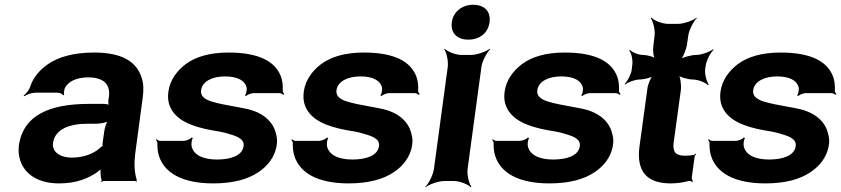

<svg xmlns="http://www.w3.org/2000/svg" viewBox="-20 -758 3523 804"><path d="M548 -128 578 -352C582 -383 581 -410 573 -433C551 -501 490 -538 374 -538C288 -538 222 -519 179 -488C149 -467 120 -436 107 -397C103 -382 89 -365 79 -358L82 -355C91 -362 114 -370 129 -370H222C230 -370 242 -364 245 -359L249 -361C246 -366 249 -383 252 -390C267 -419 304 -434 349 -434C415 -434 443 -404 436 -353L434 -338C433 -331 434 -318 437 -314L439 -317C436 -321 422 -323 413 -323H353C193 -323 77 -279 59 -148C56 -125 59 -104 65 -85C84 -30 137 10 228 10C299 10 352 -11 391 -40C396 -44 403 -50 405 -54L402 -55C400 -51 401 -43 401 -37C401 -26 402 -16 405 -7C406 -5 405 1 404 3L405 5C406 3 411 0 414 0H546C548 0 551 2 552 3L554 1C553 0 551 -2 551 -4C551 -5 553 -7 553 -7L551 -10C542 -43 541 -80 548 -128ZM202 -159C210 -218 272 -240 348 -240H384C402 -240 431 -246 439 -253L435 -256C427 -249 419 -225 417 -211L410 -162C410 -159 408 -145 410 -143L412 -146C410 -148 400 -141 398 -138C373 -115 331 -98 281 -98C232 -98 197 -122 202 -159Z M889 -90C833 -90 793 -107 783 -143C780 -152 782 -173 788 -180L782 -182C777 -175 758 -168 748 -168H651C645 -168 639 -172 636 -175L633 -172C636 -169 640 -162 639 -157C639 -139 640 -122 646 -104C669 -34 743 10 873 10C958 10 1019 -8 1062 -37C1098 -61 1132 -99 1139 -152C1143 -178 1136 -200 1129 -219C1112 -257 1079 -282 1033 -297C990 -309 923 -317 880 -329C849 -337 818 -349 822 -380C827 -418 870 -438 922 -438C973 -438 1006 -422 1013 -390C1014 -382 1011 -364 1006 -358L1010 -356C1016 -361 1031 -368 1042 -368H1150C1156 -368 1163 -364 1167 -361L1171 -364C1167 -367 1163 -374 1164 -380C1165 -400 1163 -419 1157 -436C1133 -502 1062 -538 937 -538C855 -538 797 -519 757 -489C723 -463 692 -425 685 -374C682 -351 684 -331 691 -314C714 -256 779 -229 864 -213C891 -209 912 -205 929 -200C963 -190 1005 -180 1000 -146C995 -106 945 -90 889 -90Z M1456 -90C1400 -90 1360 -107 1350 -143C1347 -152 1349 -173 1355 -180L1349 -182C1344 -175 1325 -168 1315 -168H1218C1212 -168 1206 -172 1203 -175L1200 -172C1203 -169 1207 -162 1206 -157C1206 -139 1207 -122 1213 -104C1236 -34 1310 10 1440 10C1525 10 1586 -8 1629 -37C1665 -61 1699 -99 1706 -152C1710 -178 1703 -200 1696 -219C1679 -257 1646 -282 1600 -297C1557 -309 1490 -317 1447 -329C1416 -337 1385 -349 1389 -380C1394 -418 1437 -438 1489 -438C1540 -438 1573 -422 1580 -390C1581 -382 1578 -364 1573 -358L1577 -356C1583 -361 1598 -368 1609 -368H1717C1723 -368 1730 -364 1734 -361L1738 -364C1734 -367 1730 -374 1731 -380C1732 -400 1730 -419 1724 -436C1700 -502 1629 -538 1504 -538C1422 -538 1364 -519 1324 -489C1290 -463 1259 -425 1252 -374C1249 -351 1251 -331 1258 -314C1281 -256 1346 -229 1431 -213C1458 -209 1479 -205 1496 -200C1530 -190 1572 -180 1567 -146C1562 -106 1512 -90 1456 -90Z M1938 -50 1996 -478C1999 -502 2019 -539 2033 -552L2031 -554C2016 -542 1977 -528 1953 -528H1912C1888 -528 1853 -542 1842 -554L1840 -552C1850 -539 1858 -502 1855 -478L1797 -50C1794 -26 1775 11 1761 24L1762 26C1777 14 1816 0 1840 0H1881C1905 0 1940 14 1951 26L1954 24C1944 11 1935 -26 1938 -50ZM1941 -592C1988 -592 2024 -619 2030 -665C2036 -711 2008 -738 1961 -738C1915 -738 1878 -709 1872 -665C1866 -619 1895 -592 1941 -592Z M2297 -90C2241 -90 2201 -107 2191 -143C2188 -152 2190 -173 2196 -180L2190 -182C2185 -175 2166 -168 2156 -168H2059C2053 -168 2047 -172 2044 -175L2041 -172C2044 -169 2048 -162 2047 -157C2047 -139 2048 -122 2054 -104C2077 -34 2151 10 2281 10C2366 10 2427 -8 2470 -37C2506 -61 2540 -99 2547 -152C2551 -178 2544 -200 2537 -219C2520 -257 2487 -282 2441 -297C2398 -309 2331 -317 2288 -329C2257 -337 2226 -349 2230 -380C2235 -418 2278 -438 2330 -438C2381 -438 2414 -422 2421 -390C2422 -382 2419 -364 2414 -358L2418 -356C2424 -361 2439 -368 2450 -368H2558C2564 -368 2571 -364 2575 -361L2579 -364C2575 -367 2571 -374 2572 -380C2573 -400 2571 -419 2565 -436C2541 -502 2470 -538 2345 -538C2263 -538 2205 -519 2165 -489C2131 -463 2100 -425 2093 -374C2090 -351 2092 -331 2099 -314C2122 -256 2187 -229 2272 -213C2299 -209 2320 -205 2337 -200C2371 -190 2413 -180 2408 -146C2403 -106 2353 -90 2297 -90Z M2788 10C2817 10 2840 6 2863 0C2868 -1 2876 1 2879 4L2882 1C2879 -2 2876 -11 2877 -16L2889 -104C2889 -107 2893 -110 2895 -112L2893 -115C2891 -113 2887 -109 2884 -109C2873 -107 2861 -106 2848 -106C2809 -106 2796 -122 2801 -161L2831 -380C2834 -401 2829 -438 2820 -449L2816 -446C2825 -435 2861 -425 2882 -425C2903 -425 2936 -412 2945 -401L2948 -404C2939 -415 2930 -449 2933 -470L2935 -483C2938 -504 2955 -538 2968 -549L2966 -552C2953 -541 2917 -528 2896 -528C2875 -528 2837 -518 2824 -507L2827 -504C2840 -515 2854 -552 2857 -573L2862 -608C2865 -632 2884 -669 2898 -682L2897 -684C2882 -672 2843 -658 2819 -658H2778C2754 -658 2719 -672 2708 -684L2705 -682C2715 -669 2724 -632 2721 -608L2716 -567C2713 -548 2716 -517 2725 -507L2729 -510C2720 -520 2690 -528 2672 -528C2653 -528 2627 -539 2618 -549L2615 -546C2624 -536 2630 -508 2628 -490L2625 -464C2622 -445 2607 -417 2596 -407L2598 -404C2609 -414 2639 -425 2658 -425C2676 -425 2709 -433 2720 -443L2717 -446C2706 -436 2693 -405 2691 -387L2658 -146C2644 -43 2686 10 2788 10Z M3201 -90C3145 -90 3105 -107 3095 -143C3092 -152 3094 -173 3100 -180L3094 -182C3089 -175 3070 -168 3060 -168H2963C2957 -168 2951 -172 2948 -175L2945 -172C2948 -169 2952 -162 2951 -157C2951 -139 2952 -122 2958 -104C2981 -34 3055 10 3185 10C3270 10 3331 -8 3374 -37C3410 -61 3444 -99 3451 -152C3455 -178 3448 -200 3441 -219C3424 -257 3391 -282 3345 -297C3302 -309 3235 -317 3192 -329C3161 -337 3130 -349 3134 -380C3139 -418 3182 -438 3234 -438C3285 -438 3318 -422 3325 -390C3326 -382 3323 -364 3318 -358L3322 -356C3328 -361 3343 -368 3354 -368H3462C3468 -368 3475 -364 3479 -361L3483 -364C3479 -367 3475 -374 3476 -380C3477 -400 3475 -419 3469 -436C3445 -502 3374 -538 3249 -538C3167 -538 3109 -519 3069 -489C3035 -463 3004 -425 2997 -374C2994 -351 2996 -331 3003 -314C3026 -256 3091 -229 3176 -213C3203 -209 3224 -205 3241 -200C3275 -190 3317 -180 3312 -146C3307 -106 3257 -90 3201 -90Z"/></svg>

Font: Asimov
Style: EdgeWideIt
Weight: 500
Designer: Google
Version: Version 2.000980: 2014